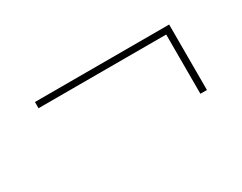

<svg xmlns="http://www.w3.org/2000/svg" viewBox="-40 -513 640 508"><g transform="rotate(-30 280.0 -259.0)"><path d="M485 -159H465V-340H75V-359H485Z"/></g></svg>

Font: Montserrat
Style: Regular
Weight: 400
Designer: Julieta Ulanovsky
Foundry: Julieta Ulanovsky
Version: Version 8.000